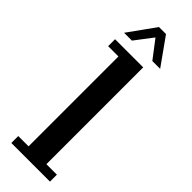

<svg xmlns="http://www.w3.org/2000/svg" viewBox="-231 -675 685 685"><g transform="rotate(45 112.0 -332.5)"><path d="M16.5 0V-35H68.5V-488.5H16.5V-523.5H158.5V-35H211.5V0ZM23 -562.5 96.5 -665H132L205 -562.5H165.5L114 -630L62.5 -562.5Z"/></g></svg>

Font: Imbue 10pt Medium
Style: Regular
Weight: 500
Designer: Tyler Finck
Foundry: Etcetera Type Company
Version: Version 1.102; ttfautohint (v1.8.3)